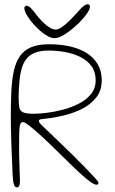

<svg xmlns="http://www.w3.org/2000/svg" viewBox="-20 -828 522 870"><path d="M56 21Q47 21 42.8 7Q38.5 -7 37 -38.5Q36.5 -52.5 35.5 -76.8Q34.5 -101 33.2 -130.8Q32 -160.5 31 -191.8Q30 -223 29.5 -252Q29 -281 29 -302.5Q29 -365 31.5 -416.2Q34 -467.5 42.8 -507Q51.5 -546.5 70 -573.2Q88.5 -600 120.5 -613.8Q152.5 -627.5 202 -627.5Q253 -627.5 296.5 -617.8Q340 -608 372.5 -587.8Q405 -567.5 423 -536.5Q441 -505.5 441 -463.5Q441 -418 416.2 -386.5Q391.5 -355 352.5 -335.2Q313.5 -315.5 269.8 -305Q226 -294.5 188 -290.5Q167.5 -288.5 161.8 -286.8Q156 -285 156 -281Q156 -278 157.5 -274.8Q159 -271.5 164 -266Q169 -260.5 179.2 -250.8Q189.5 -241 206.5 -225Q227 -205.5 255.2 -178.2Q283.5 -151 313.2 -121.8Q343 -92.5 368.5 -66.2Q394 -40 410 -22.2Q426 -4.5 426 -1Q426 2.5 425 4.8Q424 7 422.2 8Q420.5 9 417 9Q408.5 9 392 -2.5Q375.5 -14 353.2 -33.8Q331 -53.5 305.2 -78.5Q279.5 -103.5 252 -130.5Q206.5 -175.5 171.5 -207.8Q136.5 -240 114.2 -257.5Q92 -275 84 -275Q77.5 -275 73.8 -269.2Q70 -263.5 68.5 -248.8Q67 -234 66.8 -207.8Q66.5 -181.5 66.5 -140Q66.5 -130.5 67 -115.2Q67.5 -100 68 -82.8Q68.5 -65.5 69 -49.8Q69.5 -34 70 -23Q70.5 -12 70.5 -9.5Q70.5 5.5 67.5 13.2Q64.5 21 56 21ZM132.5 -312.5Q155 -312.5 190 -316.5Q225 -320.5 263.5 -330.5Q302 -340.5 336.2 -357.8Q370.5 -375 392 -401.2Q413.5 -427.5 413.5 -464Q413.5 -502 394.8 -528Q376 -554 344.8 -569.5Q313.5 -585 276 -592Q238.5 -599 201 -599Q163 -599 137 -588.5Q111 -578 95.5 -555.5Q80 -533 73 -496Q69.5 -476.5 67.8 -457.2Q66 -438 65.2 -420.5Q64.5 -403 64.5 -388.5Q64.5 -358.5 67.5 -342Q70.5 -325.5 84.8 -319Q99 -312.5 132.5 -312.5ZM227 -655Q208.5 -655 185.2 -670.8Q162 -686.5 140.2 -709.5Q118.5 -732.5 104.5 -754.8Q90.5 -777 90.5 -790Q90.5 -795.5 93 -798.8Q95.5 -802 99.5 -802Q109.5 -802 119.8 -791.5Q130 -781 148.5 -756.5Q161.5 -740 176.2 -725.8Q191 -711.5 205.8 -702.8Q220.5 -694 233 -694Q244.5 -694 260.2 -705Q276 -716 293.8 -733.2Q311.5 -750.5 328 -769Q348.5 -792.5 358.5 -800.5Q368.5 -808.5 377 -808.5Q387.5 -808.5 387.5 -797.5Q387.5 -784.5 370 -761Q352.5 -737.5 326 -713.2Q299.5 -689 272.8 -672Q246 -655 227 -655Z"/></svg>

Font: Gluten Thin
Style: Regular
Weight: 100
Designer: Tyler Finck
Foundry: Etcetera Type Company
Version: Version 1.300